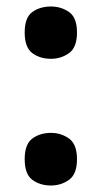

<svg xmlns="http://www.w3.org/2000/svg" viewBox="-20 -563 314 591"><path d="M137 -382Q103 -382 79.5 -399.5Q56 -417 56 -463Q56 -509 79.5 -526Q103 -543 137 -543Q168 -543 192.5 -526Q217 -509 217 -463Q217 -417 192.5 -399.5Q168 -382 137 -382ZM137 8Q103 8 79.5 -9.5Q56 -27 56 -73Q56 -119 79.5 -136.5Q103 -154 137 -154Q168 -154 192.5 -136.5Q217 -119 217 -73Q217 -27 192.5 -9.5Q168 8 137 8Z"/></svg>

Font: Noto Serif Armenian Condensed ExtraBold
Style: Regular
Weight: 800
Width: 3
Designer: Monotype Design Team
Foundry: Monotype Imaging Inc.
Version: Version 2.008; ttfautohint (v1.8.4.7-5d5b)